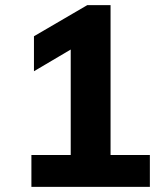

<svg xmlns="http://www.w3.org/2000/svg" viewBox="-20 -732 640 752"><path d="M413 -125H567V0H103V-125H257V-538L113 -453V-590L322 -712H413Z"/></svg>

Font: Muli ExtraBold
Style: Regular
Weight: 800
Designer: Vernon Adams
Foundry: Vernon Adams
Version: Version 2.000